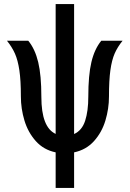

<svg xmlns="http://www.w3.org/2000/svg" viewBox="-20 -751 640 947"><path d="M254.5 0.5Q195 -12 156.5 -55.2Q118 -98.5 100.5 -156.8Q83 -215 83 -275Q83 -354.5 75.5 -404.5Q68 -454.5 53.8 -486.5Q39.5 -518.5 14.5 -550H119.5Q153 -509 168.5 -444.2Q184 -379.5 184 -273Q184 -123 254.5 -90.5V-731H345.5V-90Q384.5 -107.5 400 -155.5Q415.5 -203.5 415.5 -273Q415.5 -380 430.8 -444.5Q446 -509 479.5 -550H584.5Q559.5 -519 545.5 -487Q531.5 -455 524.5 -405Q517.5 -355 517.5 -275Q517.5 -215 500 -156.8Q482.5 -98.5 443.8 -55.2Q405 -12 345.5 0.5V176H254.5Z"/></svg>

Font: JuliaMono SemiBold
Style: Regular
Weight: 600
Monospace: yes
Designer: cormullion
Foundry: corm
Version: Version 0.055; ttfautohint (v1.8.4)